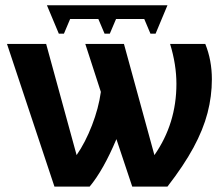

<svg xmlns="http://www.w3.org/2000/svg" viewBox="-20 -691 818 711"><path d="M740.2 -528.3Q764.6 -467.8 764.6 -397.5Q764.6 -334.5 748.5 -272.7Q732.4 -210.9 696.5 -144.5Q660.6 -78.1 600.1 0H469.7L411.1 -175.8Q362.8 -61 312 0H181.6L5.9 -528.3H150.9L263.7 -116.7Q295.9 -163.1 320.6 -226.8Q345.2 -290.5 353.5 -350.6L295.9 -528.3H439L551.8 -116.7Q633.3 -233.4 633.3 -380.4Q633.3 -451.7 609.9 -528.3ZM239.7 -620.6 216.8 -566.4H197.8L153.8 -671.4H600.1L556.2 -566.4H537.1L514.2 -620.6H409.7L386.7 -566.4H367.2L344.2 -620.6Z"/></svg>

Font: Arimo
Style: Bold
Weight: 700
Designer: Steve Matteson
Foundry: Monotype Imaging Inc.
Version: Version 1.33